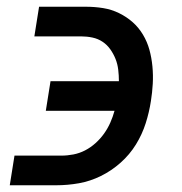

<svg xmlns="http://www.w3.org/2000/svg" viewBox="-20 -550 540 570"><path d="M9 0 23 -88H162Q180 -88 198 -91.5Q216 -95 232.5 -103.5Q249 -112 263.5 -125Q278 -138 289 -153.5Q300 -169 307.5 -186Q315 -203 320 -221H116L130 -309H333Q333 -326 331 -343Q329 -360 323 -375Q317 -390 307.5 -403.5Q298 -417 284.5 -426Q271 -435 254.5 -438.5Q238 -442 221 -442H82L96 -530H235Q261 -530 286 -526Q311 -522 333.5 -511Q356 -500 374 -484Q392 -468 404.5 -447Q417 -426 423.5 -402.5Q430 -379 432.5 -353Q435 -327 433.5 -301Q432 -275 428 -250Q423 -217 412.5 -184Q402 -151 383.5 -121Q365 -91 338 -67Q311 -43 279.5 -27.5Q248 -12 214.5 -6Q181 0 147 0Z"/></svg>

Font: Iosevka Slab Semibold Oblique
Style: Regular
Weight: 600
Italic angle: -9°
Monospace: yes
Designer: Belleve Invis
Foundry: Belleve Invis
Version: Version 11.1.1; ttfautohint (v1.8.3)